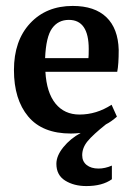

<svg xmlns="http://www.w3.org/2000/svg" viewBox="-20 -442 446 647"><path d="M219 8Q123 8 75 -49.5Q27 -107 27 -206Q27 -305 81.5 -363.5Q136 -422 225 -422Q299 -422 338.5 -384Q378 -346 380 -274Q380 -224 375 -200H133Q137 -130 167 -93Q197 -56 248 -56Q305 -56 356 -89L374 -49Q355 -32 337 -23Q293 12 275 34Q257 56 257 81Q257 102 272 114Q287 126 312 126Q334 126 357 116V162Q325 185 271 185Q229 185 199.5 166.5Q170 148 170 110Q170 83 193.5 54Q217 25 252 6Q232 8 219 8ZM212 -375Q176 -375 155.5 -346.5Q135 -318 132 -246H278Q279 -254 279 -277Q279 -375 212 -375Z"/></svg>

Font: Aikya SemiBold
Style: Regular
Weight: 600
Designer: Neelakash Kshetrimayum (Latin subset based on Merriweather by Eben Sorkin)
Foundry: Brand New Type
Version: Version 1.00 b005